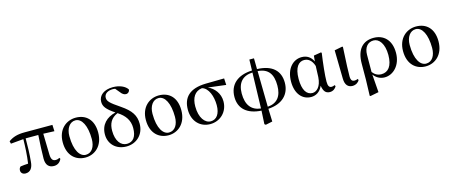

<svg xmlns="http://www.w3.org/2000/svg" viewBox="-55 -1603 6159 2612"><g transform="rotate(-15 3024.5 -296.5)"><path d="M515 16C564 16 601 -9 622 -56L613 -72C595 -63 581 -57 556 -57C519 -57 495 -81 493 -149L486 -446L641 -440L637 -530H246C145 -530 78 -510 17 -465L26 -429L205 -445C203 -341 198 -221 181 -106C141 -104 107 -101 73 -96C57 -83 50 -66 50 -44C50 -9 77 14 115 14C180 14 219 -32 225 -125C235 -224 238 -343 238 -447H416C409 -328 402 -206 402 -117C402 -22 448 16 515 16Z M958 16C1089 16 1212 -80 1212 -270C1212 -450 1111 -543 967 -543C834 -543 711 -447 711 -264C711 -74 825 16 958 16ZM972 -19C893 -19 820 -114 820 -322C820 -433 875 -509 954 -509C1043 -509 1105 -395 1105 -205C1105 -98 1058 -19 972 -19Z M1537 15C1676 15 1788 -85 1788 -238C1788 -355 1737 -433 1602 -525C1460 -620 1433 -651 1433 -698C1433 -754 1485 -787 1558 -787C1568 -787 1578 -786 1588 -784L1638 -724C1663 -689 1689 -675 1714 -675C1744 -675 1766 -698 1767 -726C1735 -777 1658 -813 1562 -813C1440 -813 1359 -752 1359 -661C1359 -597 1390 -551 1509 -471C1382 -441 1293 -357 1293 -217C1293 -85 1389 15 1537 15ZM1534 -455C1634 -391 1688 -314 1688 -206C1688 -83 1639 -18 1551 -18C1466 -18 1401 -98 1401 -242C1401 -338 1435 -414 1534 -455Z M2129 16C2260 16 2383 -80 2383 -270C2383 -450 2282 -543 2138 -543C2005 -543 1882 -447 1882 -264C1882 -74 1996 16 2129 16ZM2143 -19C2064 -19 1991 -114 1991 -322C1991 -433 2046 -509 2125 -509C2214 -509 2276 -395 2276 -205C2276 -98 2229 -19 2143 -19Z M2716 16C2858 16 2968 -90 2968 -238C2968 -350 2899 -434 2811 -474L3062 -443L3057 -536L2796 -532C2568 -527 2470 -423 2470 -252C2470 -85 2577 16 2716 16ZM2731 -486C2820 -462 2866 -335 2866 -211C2866 -89 2814 -19 2732 -19C2650 -19 2579 -109 2579 -268C2579 -389 2627 -473 2731 -486Z M3436 -11C3303 -26 3235 -114 3235 -275C3235 -425 3310 -508 3450 -514ZM3425 207 3442 220 3538 200 3532 19C3727 8 3840 -100 3840 -267C3840 -431 3739 -536 3522 -543L3520 -695H3455L3451 -542C3247 -534 3127 -430 3127 -254C3127 -87 3241 8 3435 19ZM3523 -514C3673 -504 3732 -413 3732 -256C3732 -107 3667 -20 3531 -10Z M4138 15C4200 15 4264 -16 4300 -100C4313 -17 4344 16 4401 16C4445 16 4479 -10 4495 -43L4484 -59C4471 -52 4460 -47 4442 -47C4409 -47 4391 -69 4391 -132C4391 -218 4409 -385 4430 -529L4420 -537L4317 -520L4309 -439C4277 -508 4221 -543 4149 -543C4031 -543 3925 -444 3925 -256C3925 -85 4014 15 4138 15ZM4305 -377 4299 -221C4291 -87 4225 -33 4168 -33C4087 -33 4034 -108 4034 -265C4034 -434 4098 -496 4171 -496C4226 -496 4277 -464 4305 -377Z M4720 15C4769 15 4806 -14 4819 -42L4809 -59C4797 -53 4784 -48 4765 -48C4734 -48 4712 -63 4712 -123C4712 -197 4716 -286 4729 -531L4721 -538L4609 -516L4616 -116C4617 -25 4658 15 4720 15Z M4909 205 4919 211 5037 188 5018 -65C5054 -15 5109 16 5173 16C5293 16 5406 -92 5406 -268C5406 -456 5297 -543 5162 -543C5012 -543 4917 -447 4917 -244L4916 -20ZM5017 -101 5018 -343C5019 -447 5070 -509 5153 -509C5231 -509 5298 -425 5298 -266C5298 -111 5236 -37 5141 -37C5088 -37 5048 -61 5017 -101Z M5751 16C5882 16 6005 -80 6005 -270C6005 -450 5904 -543 5760 -543C5627 -543 5504 -447 5504 -264C5504 -74 5618 16 5751 16ZM5765 -19C5686 -19 5613 -114 5613 -322C5613 -433 5668 -509 5747 -509C5836 -509 5898 -395 5898 -205C5898 -98 5851 -19 5765 -19Z"/></g></svg>

Font: Noto Serif JP SemiBold
Style: Regular
Weight: 600
Designer: Ryoko NISHIZUKA 西塚涼子 (kana & ideographs); Frank Grießhammer (Latin, Greek & Cyrillic); Wenlong ZHANG 张文龙 (bopomofo); San
Foundry: Adobe
Version: Version 2.001;hotconv 1.1.0;makeotfexe 2.6.0